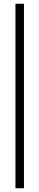

<svg xmlns="http://www.w3.org/2000/svg" viewBox="-20 -802 209 1018"><path d="M107 196H62V-782H107Z"/></svg>

Font: Creato Display Light
Style: Regular
Weight: 300
Version: Version 1.000